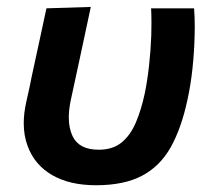

<svg xmlns="http://www.w3.org/2000/svg" viewBox="-20 -522 608 554"><path d="M257 12.5Q181 12.5 130.5 -16.8Q80 -46 60 -100Q48.5 -130 48.5 -166.5Q48.5 -194.5 55.5 -226.5Q60.5 -248.5 64.5 -266.8Q68.5 -285 72 -303.5Q84.5 -361 94.2 -406Q104 -451 114 -498L242 -502Q224.5 -420 209.5 -350Q194.5 -280 184 -232Q178.5 -205.5 178.5 -183Q178.5 -152 189.5 -129Q208 -90 265 -90Q305.5 -90 331 -111Q356.5 -132 372 -168.5Q387.5 -205 397.5 -251.5Q405 -287.5 410 -332Q415 -376.5 416.5 -420.5Q417 -439 417 -456Q417 -478.5 416 -498H540Q542 -473 542 -443Q542 -431 541.5 -418Q540.5 -373 535.5 -325.5Q530.5 -278 521 -234.5Q503.5 -152.5 472.8 -97.5Q442 -42.5 390 -15Q338 12.5 257 12.5Z"/></svg>

Font: Heraclito SemiBold
Style: Italic
Weight: 600
Italic angle: -12°
Designer: Kostas Bartsokas (font) & Cristiano Sobral (main changes)
Foundry: Kostas Bartsokas (font) & Cristiano Sobral (main changes)
Version: Version 1.00;July 8, 2020;FontCreator 13.0.0.2655 64-bit